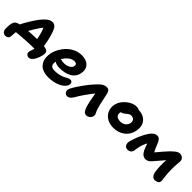

<svg xmlns="http://www.w3.org/2000/svg" viewBox="217 -1704 2946 2946"><g transform="rotate(45 1689.5 -231.5)"><path d="M544.9 83Q512.7 83 494.9 61Q477.1 39.1 482.9 9.8Q485.4 -1.5 509.8 -76.2H481Q412.1 -76.2 308.8 -70.1Q205.6 -64 127.9 -55.2Q121.1 41.5 119.1 50.8Q114.7 74.2 96.4 87.2Q78.1 100.1 51.8 100.1Q18.1 100.1 -2 75.4Q-22 50.8 -22 13.2Q-22 -50.3 -15.1 -87.9Q-8.3 -122.1 9.3 -143.3Q26.9 -164.6 61 -174.8Q64.9 -175.8 74.2 -177.7Q83.5 -179.7 85.9 -180.2Q109.9 -229.5 150.1 -296.9Q190.4 -364.3 228 -416Q281.7 -490.2 328.6 -526.6Q375.5 -563 420.9 -563Q486.3 -563 520 -469.2Q565.4 -345.2 583 -206.1H590.8Q643.1 -201.7 663.1 -178Q683.1 -154.3 672.9 -102.1Q667 -73.7 655.8 -43.2Q644.5 -12.7 628.7 16.4Q612.8 45.4 590.6 64.2Q568.4 83 544.9 83ZM304.2 -296.9Q264.2 -232.4 247.1 -200.2Q350.6 -210 434.1 -210Q414.1 -323.7 378.9 -402.8Q346.7 -364.7 304.2 -296.9Z M964.8 85Q908.7 85 864.3 70.1Q819.8 55.2 792.2 29.1Q764.6 2.9 747.8 -32.7Q731 -68.4 729.2 -109.9Q727.5 -151.4 734.9 -196.8Q747.6 -258.3 780 -316.4Q812.5 -374.5 858.6 -420.2Q904.8 -465.8 966.8 -493.4Q1028.8 -521 1094.7 -521Q1196.3 -521 1248.3 -465.6Q1300.3 -410.2 1281.7 -316.9Q1272 -269.5 1244.4 -234.1Q1216.8 -198.7 1177 -178.2Q1137.2 -157.7 1091.8 -147.9Q1046.4 -138.2 995.1 -138.2Q913.1 -138.2 880.9 -168.9V-168Q869.1 -110.4 889.2 -82.8Q909.2 -55.2 969.7 -55.2Q1023.4 -55.2 1069.8 -67.1Q1116.2 -79.1 1141.6 -93.5Q1167 -107.9 1191.9 -119.9Q1216.8 -131.8 1232.9 -131.8Q1261.2 -131.8 1273.2 -113.8Q1285.2 -95.7 1279.8 -65.9Q1273.9 -37.6 1248 -10.5Q1222.2 16.6 1181.9 37.8Q1141.6 59.1 1084.5 72Q1027.3 85 964.8 85ZM1081.1 -376Q1031.2 -376 985.6 -340.3Q939.9 -304.7 910.2 -249Q915.5 -248.5 927.5 -245.6Q939.5 -242.7 953.9 -240.7Q968.3 -238.8 984.9 -238.8Q1040 -238.8 1082.3 -262Q1124.5 -285.2 1130.9 -319.8Q1141.6 -376 1081.1 -376Z M1380.4 85Q1346.7 85 1327.6 60.1Q1308.6 35.2 1315.4 3.9Q1318.8 -17.1 1341.6 -56.9Q1364.3 -96.7 1385.5 -127.9Q1406.7 -159.2 1443.4 -210Q1512.7 -307.6 1598.1 -391.1Q1654.3 -445.8 1710.4 -445.8Q1743.7 -445.8 1759.3 -429.9Q1774.9 -414.1 1785.2 -375Q1791.5 -351.6 1804.9 -284.2Q1818.4 -216.8 1827.1 -182.1Q1846.2 -95.7 1872.6 -47.9Q1881.3 -31.2 1883.5 -19.8Q1885.7 -8.3 1883.3 11.2Q1878.4 40.5 1851.6 62.7Q1824.7 85 1794.4 85Q1761.2 85 1741.2 60.1Q1721.2 35.2 1706.5 -11.2Q1694.8 -47.4 1679.4 -119.6Q1664.1 -191.9 1655.3 -251Q1611.3 -198.7 1557.4 -121.6Q1503.4 -44.4 1470.2 15.1Q1430.2 85 1380.4 85Z M2222.7 -73.2Q2139.6 -73.2 2080.1 -109.1Q2020.5 -145 1995.8 -204.8Q1971.2 -264.6 1984.4 -335Q1996.6 -394.5 2040.8 -447Q2085 -499.5 2140.6 -528.8Q2196.3 -558.1 2246.6 -558.1Q2282.2 -558.1 2302.7 -543.9Q2379.9 -542.5 2431.2 -507.8Q2482.4 -473.1 2500.5 -417Q2518.6 -360.8 2504.4 -292Q2483.9 -189.5 2406.2 -131.3Q2328.6 -73.2 2222.7 -73.2ZM2130.4 -309.1Q2122.1 -267.6 2149.7 -242.2Q2177.2 -216.8 2232.4 -216.8Q2279.8 -216.8 2314.9 -243.4Q2350.1 -270 2358.4 -313Q2366.7 -354 2346.4 -378.4Q2326.2 -402.8 2284.7 -402.8Q2263.7 -402.8 2247.6 -393.6Q2231.4 -384.3 2203.6 -360.8Q2182.6 -342.8 2168 -335.2Q2153.3 -327.6 2135.7 -326.2Q2130.9 -311 2130.4 -309.1Z M2617.7 9.8Q2574.7 9.8 2554.9 -20Q2535.2 -49.8 2544.4 -96.2Q2550.8 -127.4 2571.3 -185.3Q2591.8 -243.2 2620.6 -301.8Q2666.5 -393.1 2704.8 -430.4Q2743.2 -467.8 2785.6 -467.8Q2816.4 -467.8 2836.7 -447Q2856.9 -426.3 2872.6 -387.2Q2904.3 -302.7 2933.6 -251Q3018.6 -354.5 3086.4 -426.8Q3128.9 -471.2 3163.3 -495.1Q3197.8 -519 3228.5 -519Q3258.3 -519 3286.6 -498Q3303.7 -482.4 3309.8 -464.4Q3315.9 -446.3 3312.5 -415Q3298.8 -286.1 3308.6 -155.8Q3311.5 -123.5 3315.9 -89.1Q3320.3 -54.7 3322.3 -36.4Q3324.2 -18.1 3322.8 -7.8Q3318.4 16.1 3295.4 30.5Q3272.5 44.9 3240.7 44.9Q3210 44.9 3189.2 23.2Q3168.5 1.5 3159.7 -36.1Q3137.2 -147 3149.4 -297.9Q3053.7 -183.1 3003.4 -127.9Q2960.4 -81.1 2913.6 -81.1Q2844.7 -81.1 2803.7 -163.1Q2773.4 -231.4 2761.7 -273.9Q2723.1 -202.6 2712.4 -147.9Q2707.5 -124 2702.1 -90.6Q2696.8 -57.1 2695.3 -50.8Q2690.4 -24.4 2668.5 -7.3Q2646.5 9.8 2617.7 9.8Z"/></g></svg>

Font: Shantell Sans Irregular Bouncy
Style: Bold Italic
Weight: 700
Italic angle: -11.31°
Designer: Stephen Nixon, Anya Danilova, Shantell Martin
Foundry: Arrow Type
Version: Version 1.006;[9816181b4]